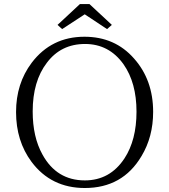

<svg xmlns="http://www.w3.org/2000/svg" viewBox="-20 -923 841 958"><path d="M401.4 -739.7Q553.7 -739.7 648.9 -630.9Q744.1 -523.9 744.1 -364.7Q744.1 -240.2 686 -144Q591.8 15.1 403.3 15.1Q234.9 15.1 137.2 -115.7Q60.1 -219.7 60.1 -363.8Q60.1 -506.3 138.2 -609.9Q236.8 -739.7 401.4 -739.7ZM404.3 -703.6Q284.2 -703.6 213.9 -609.9Q143.1 -517.6 143.1 -366.7Q143.1 -239.3 191.9 -151.9Q262.7 -22.9 403.3 -22.9Q528.8 -22.9 601.1 -132.8Q661.1 -224.6 661.1 -365.7Q661.1 -510.3 596.2 -602.5Q523.9 -703.6 404.3 -703.6ZM378.9 -902.8H426.3L538.1 -798.8L514.2 -777.8L402.8 -851.6L290 -777.8L267.1 -798.8Z"/></svg>

Font: I.MingCP
Style: Regular
Weight: 400
Designer: I.Font Project
Version: Version 8.000; Sep 06, 2022